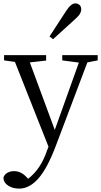

<svg xmlns="http://www.w3.org/2000/svg" viewBox="-24 -839 596 1132"><path d="M289 -608 268 -624Q318 -702 367 -776Q395 -819 420 -819Q434 -819 444.5 -810Q455 -801 455 -783Q455 -773 448.5 -760Q442 -747 421 -728Q357 -670 289 -608ZM552 -514V-483L491 -471L307 16Q256 152 203 212.5Q150 273 89 273Q52 273 25 256Q-2 239 -4 210Q1 190 19 180Q37 170 59 170Q101 170 134 207L142 215Q217 157 253 49L262 26L64 -474L0 -483V-514H248V-482L152 -471L299 -73L441 -470L343 -483V-514Z"/></svg>

Font: Han-Nom Khai
Style: Regular
Weight: 400
Version: Version 1.200;June 22, 2023;FontCreator 14.0.0.2814 64-bit